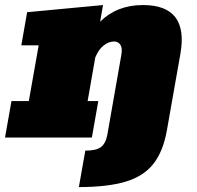

<svg xmlns="http://www.w3.org/2000/svg" viewBox="-30 -553 794 772"><path d="M-9.8 0 16.1 -146.5H85.9L125.5 -370.6H55.7L79.1 -503.9L384.3 -532.7L372.6 -465.8Q439.9 -532.7 544.9 -532.7Q730 -532.7 695.3 -336.4L641.1 -29.3Q626 56.2 586.4 106.2Q546.9 156.2 474.1 177.7Q401.4 199.2 287.1 199.2L313 52.7Q356 52.7 375.2 38.8Q394.5 24.9 401.4 -10.3L457.5 -330.1Q462.9 -358.9 454.3 -372.6Q445.8 -386.2 428.2 -386.2Q407.2 -386.2 386.7 -370.1Q366.2 -354 353 -321.8L322.3 -146.5H365.2L339.4 0Z"/></svg>

Font: Bevan
Style: Italic
Weight: 400
Italic angle: -10°
Designer: Vernon Adams
Foundry: Vernon Adams
Version: Version 2.100; ttfautohint (v1.8.3)